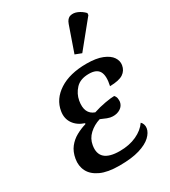

<svg xmlns="http://www.w3.org/2000/svg" viewBox="-199 -910 902 1018"><g transform="rotate(-30 252.5 -400.5)"><path d="M226 10Q155 10 112 -10Q69 -30 52 -63.5Q35 -97 42 -138Q49 -178 69.5 -204Q90 -230 119 -246Q148 -262 179 -271L181 -276Q138 -290 116.5 -321.5Q95 -353 102 -395Q113 -463 177 -504.5Q241 -546 344 -546Q403 -546 440 -531Q477 -516 492.5 -493Q508 -470 504 -445Q499 -414 474 -397.5Q449 -381 393 -380Q406 -438 390.5 -465.5Q375 -493 328 -493Q275 -493 247.5 -463.5Q220 -434 213 -395Q200 -319 256 -299Q292 -311 329 -317.5Q366 -324 386 -324Q395 -314 396.5 -303Q398 -292 397 -282Q393 -259 373 -246Q353 -233 326 -234Q312 -234 293.5 -241Q275 -248 258 -256Q219 -244 191 -218Q163 -192 157 -155Q140 -56 267 -56Q325 -56 369.5 -76.5Q414 -97 437 -131Q444 -125 448 -114Q452 -103 450 -90Q446 -65 421.5 -42Q397 -19 349.5 -4.5Q302 10 226 10ZM353 -605 314 -620 368 -775Q378 -804 398.5 -809.5Q419 -815 442 -805Q465 -795 483 -776L482 -764Z"/></g></svg>

Font: Noto Serif Medium
Style: Italic
Weight: 500
Italic angle: -12°
Designer: Monotype Design Team
Foundry: Monotype Imaging Inc.
Version: Version 2.014; ttfautohint (v1.8.4.7-5d5b)